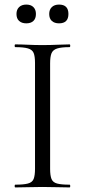

<svg xmlns="http://www.w3.org/2000/svg" viewBox="-20 -819 372 839"><path d="M199 -81Q199 -52 205 -37Q211 -22 229.5 -17Q248 -12 284 -12Q287 -12 287 -6Q287 0 284 0Q260 0 230.5 -1Q201 -2 165 -2Q132 -2 101.5 -1Q71 0 47 0Q44 0 44 -6Q44 -12 47 -12Q83 -12 102 -17Q121 -22 127 -37Q133 -52 133 -81V-544Q133 -573 127 -587.5Q121 -602 102 -607.5Q83 -613 47 -613Q44 -613 44 -619Q44 -625 47 -625Q71 -625 101.5 -623.5Q132 -622 165 -622Q201 -622 231 -623.5Q261 -625 284 -625Q287 -625 287 -619Q287 -613 284 -613Q248 -613 229.5 -607Q211 -601 205 -586Q199 -571 199 -542ZM95 -717Q75 -717 63.5 -727.5Q52 -738 52 -758Q52 -777 63.5 -788Q75 -799 95 -799Q115 -799 126 -788Q137 -777 137 -758Q137 -738 126 -727.5Q115 -717 95 -717ZM238 -717Q218 -717 206.5 -727.5Q195 -738 195 -758Q195 -777 206.5 -788Q218 -799 238 -799Q279 -799 279 -758Q279 -717 238 -717Z"/></svg>

Font: Cormorant Light
Style: Regular
Weight: 400
Version: Version 4.000